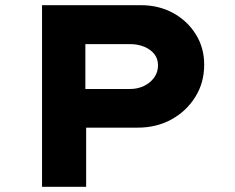

<svg xmlns="http://www.w3.org/2000/svg" viewBox="-20 -720 906 740"><path d="M142 0V-700H523Q592 -700 647 -670Q702 -640 734.5 -588Q767 -536 767 -471Q767 -401 732.5 -346Q698 -291 640.5 -259.5Q583 -228 510 -228H312V0ZM309 -377H481Q511 -377 535.5 -389Q560 -401 574.5 -421.5Q589 -442 589 -468Q589 -494 574.5 -512Q560 -530 535.5 -540Q511 -550 481 -550H309Z"/></svg>

Font: Lexend Mega
Style: Bold
Weight: 700
Version: Version 1.007